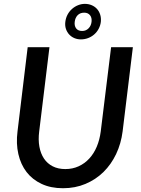

<svg xmlns="http://www.w3.org/2000/svg" viewBox="-20 -964 728 992"><path d="M62.5 0ZM317.5 -90.5Q355 -90.5 386.2 -104.8Q417.5 -119 441.2 -144.8Q465 -170.5 480 -206.2Q495 -242 500.5 -285L554 -720H666.5L613.5 -285Q605.5 -222 580 -168.2Q554.5 -114.5 514.5 -75.2Q474.5 -36 421.5 -13.8Q368.5 8.5 305.5 8.5Q242.5 8.5 195 -13.8Q147.5 -36 117.2 -75.2Q87 -114.5 74.8 -168.2Q62.5 -222 70.5 -285L123 -720H235.5L182.5 -285Q177 -242 183.5 -206.2Q190 -170.5 207.2 -144.8Q224.5 -119 252.2 -104.8Q280 -90.5 317.5 -90.5ZM317.5 -851Q320 -871.5 329.2 -888.8Q338.5 -906 352.5 -918.2Q366.5 -930.5 383.5 -937.2Q400.5 -944 418.5 -944Q437.5 -944 453.5 -937.2Q469.5 -930.5 480.8 -918.2Q492 -906 497.5 -888.8Q503 -871.5 501 -851Q498.5 -831 489.2 -814.2Q480 -797.5 466 -785.5Q452 -773.5 434.5 -767Q417 -760.5 398 -760.5Q380 -760.5 364.5 -767Q349 -773.5 337.8 -785.5Q326.5 -797.5 320.8 -814.2Q315 -831 317.5 -851ZM366 -851Q363.5 -830.5 373.5 -817.2Q383.5 -804 404.5 -804Q424 -804 437.2 -817.2Q450.5 -830.5 453 -851Q455.5 -872.5 445 -885.5Q434.5 -898.5 415 -898.5Q394 -898.5 381.2 -885.5Q368.5 -872.5 366 -851Z"/></svg>

Font: Lato Semibold
Style: Italic
Weight: 600
Italic angle: -7°
Designer: Lukasz Dziedzic
Foundry: tyPoland Lukasz Dziedzic
Version: Version 2.006; 2014-01-15